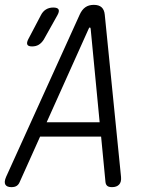

<svg xmlns="http://www.w3.org/2000/svg" viewBox="-36 -760 656 790"><path d="M398 -11 380 -198H129L45 -11Q41 -1 33 4.5Q25 10 11 10Q-8 10 -14 -0.5Q-20 -11 -11 -32L292 -700Q301 -720 315 -730Q329 -740 350 -740Q371 -740 382 -730Q393 -720 395 -700L462 -32Q464 -11 454 -0.5Q444 10 425 10Q411 10 405 4.5Q399 -1 398 -11ZM374 -257 337 -642Q336 -647 333.5 -647Q331 -647 329 -642L156 -257ZM144 -597Q135 -583 123.5 -576Q112 -569 96 -569Q80 -569 76.5 -576.5Q73 -584 80 -598L132 -697Q140 -713 153 -721Q166 -729 183 -729Q201 -729 205 -721Q209 -713 200 -697Z"/></svg>

Font: Maple Mono ExtraLight
Style: Italic
Weight: 275
Italic angle: -10°
Monospace: yes
Designer: subframe7536
Version: Version 7.000